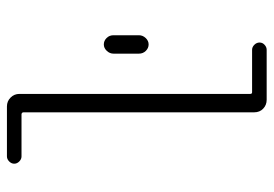

<svg xmlns="http://www.w3.org/2000/svg" viewBox="-135 -635 770 540"><g transform="rotate(-90 250.0 -365.0)"><path d="M369.1 -430.7Q369.1 -441.4 377 -449.7Q384.8 -458 395 -458Q405.3 -458 413.1 -450.2Q420.9 -442.4 420.9 -430.7V-359.4Q420.9 -348.6 413.1 -340.3Q405.3 -332 395 -332Q384.8 -332 377 -339.8Q369.1 -347.7 369.1 -359.4ZM80.1 -689.5Q72.3 -689.5 65.9 -695.8Q59.6 -702.1 59.6 -710Q59.6 -717.8 65.9 -724.1Q72.3 -730.5 80.1 -730.5H220.7Q235.4 -730.5 245.6 -720.2Q255.9 -710 255.9 -695.3V-45.9Q255.9 -41 260.7 -41H379.9Q387.7 -41 394 -34.7Q400.4 -28.3 400.4 -20Q400.4 -11.7 394 -5.9Q387.7 0 379.9 0H239.3Q224.6 0 214.4 -9.8Q204.1 -19.5 204.1 -35.2V-683.6Q204.1 -688.5 199.2 -689.5Z"/></g></svg>

Font: Rounded-L Mgen+ 1mn light
Style: Regular
Weight: 200
Designer: [Source Han Sans]
Ryoko NISHIZUKA  (kana & ideographs); Paul D. Hunt (Latin, Greek & Cyrillic); Wenlong ZHANG  (bopomofo
Version: Version 1.059.20150602